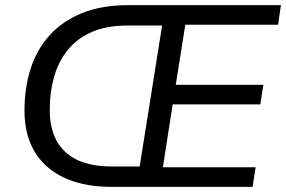

<svg xmlns="http://www.w3.org/2000/svg" viewBox="-20 -725 1110 745"><path d="M412 0Q332 0 269 -20Q206 -40 162.5 -78.5Q119 -117 97 -171.5Q75 -226 75 -296Q75 -383 98.5 -457.5Q122 -532 172 -587.5Q222 -643 298 -674Q374 -705 478 -705H1070L1059 -629H699L662 -396H1002L990 -320H650L612 -76H972L960 0ZM413 -79H522L609 -626H476Q394 -626 336.5 -601Q279 -576 242.5 -530.5Q206 -485 189.5 -425.5Q173 -366 173 -297Q173 -192 233.5 -135.5Q294 -79 413 -79Z"/></svg>

Font: Nunito Sans 12pt ExtraLight 12pt Medium
Style: Italic
Weight: 500
Italic angle: -9°
Version: Version 3.101;gftools[0.9.27]